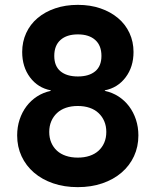

<svg xmlns="http://www.w3.org/2000/svg" viewBox="-20 -760 640 790"><path d="M299.9 10Q244.5 10 198.7 -5.7Q152.9 -21.4 119.8 -49.8Q86.8 -78.2 68.7 -117.2Q50.6 -156.2 50.6 -202.8Q50.6 -237.4 60.7 -268.1Q70.9 -298.7 89 -322.7Q107.2 -346.7 132.4 -363.1Q157.7 -379.4 188.6 -386.1V-388.4Q135.8 -398.6 103.5 -441.7Q71.3 -484.8 71.3 -546.1Q71.3 -588.2 87.8 -624.1Q104.3 -660 134.6 -685.6Q164.9 -711.3 207 -725.6Q249.2 -740 300.4 -740Q351.5 -740 393.3 -725.6Q435.1 -711.3 465.6 -685.6Q496.2 -660 512.8 -624.1Q529.4 -588.2 529.4 -546.1Q529.4 -484.8 496.8 -441.7Q464.2 -398.6 411.4 -388.4V-386.1Q442.3 -379.4 467.6 -363.1Q492.8 -346.7 511 -322.7Q529.1 -298.7 539.3 -268.1Q549.4 -237.4 549.4 -202.8Q549.4 -156.2 531.3 -117.2Q513.2 -78.2 480.1 -49.8Q447.1 -21.4 401.2 -5.7Q355.4 10 299.9 10ZM300 -111.5Q327.1 -111.5 348.7 -118.8Q370.3 -126 385.5 -139.8Q400.6 -153.6 409 -173.1Q417.4 -192.6 417.4 -217.1Q417.4 -241.5 409 -261.1Q400.6 -280.7 385.4 -294.9Q370.3 -309.1 348.7 -316.5Q327.1 -323.9 300 -323.9Q272.9 -323.9 251.3 -316.5Q229.7 -309.1 214.6 -294.9Q199.4 -280.7 191 -261.1Q182.6 -241.5 182.6 -217.1Q182.6 -192.6 191 -173.1Q199.4 -153.6 214.5 -139.8Q229.7 -126 251.3 -118.8Q272.9 -111.5 300 -111.5ZM300.4 -445.4Q346.2 -445.4 371.8 -466.7Q397.4 -488 397.4 -530Q397.4 -572.8 371.8 -595.6Q346.2 -618.5 300.4 -618.5Q254.5 -618.5 228.9 -595.6Q203.3 -572.8 203.3 -530Q203.3 -488 228.9 -466.7Q254.5 -445.4 300.4 -445.4Z"/></svg>

Font: Maple Mono
Style: Regular
Weight: 400
Monospace: yes
Designer: subframe7536
Version: Version 7.300